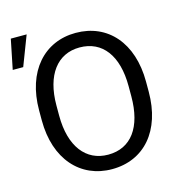

<svg xmlns="http://www.w3.org/2000/svg" viewBox="-125 -882 937 994"><g transform="rotate(-15 344.0 -384.5)"><path d="M640.6 -382.3C640.6 -590.8 525.4 -720.7 353.5 -720.7C184.6 -720.7 67.4 -590.8 67.4 -382.3V-328.6C67.4 -119.6 185.5 9.8 354.5 9.8C526.9 9.8 640.6 -119.6 640.6 -328.6ZM547.4 -328.6C547.4 -163.6 477.5 -67.9 354.5 -67.9C235.4 -67.9 160.6 -163.6 160.6 -328.6V-383.3C160.6 -546.9 234.4 -642.6 353.5 -642.6C475.6 -642.6 547.4 -547.4 547.4 -383.3ZM-10.3 -619.6H45.9L106.9 -778.8H22Z"/></g></svg>

Font: Bert Sans
Style: Regular
Weight: 400
Designer: Christian Robertson (Google), Cristiano Sobral
Foundry: Google, Cristiano Sobral
Version: Version 3.101